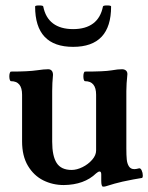

<svg xmlns="http://www.w3.org/2000/svg" viewBox="-20 -676 550 713"><path d="M356 -4.9V-27.8Q356 -39.1 350.1 -39.1Q344.7 -39.1 336.9 -32.2Q293 10.3 216.8 11.2Q175.8 11.2 140.6 -6.3Q105.5 -23.9 83.7 -60.3Q62 -96.7 62 -150.9V-324.2Q62 -374.5 21 -374.5Q18.1 -374.5 16.4 -379.6Q14.6 -384.8 14.6 -392.6Q14.6 -399.9 16.4 -405Q18.1 -410.2 21 -410.2Q84.5 -410.2 117.2 -415Q143.6 -418.9 159.2 -418.9Q167 -418.9 171.9 -413.6Q176.8 -408.2 176.8 -397.9Q173.8 -367.2 173.8 -337.9V-149.9Q173.8 -96.7 190.4 -70.8Q207 -44.9 246.1 -44.9Q265.1 -44.9 286.4 -55.4Q307.6 -65.9 322.3 -82.8Q336.9 -99.6 336.9 -117.2V-324.2Q336.9 -374.5 295.9 -374.5Q293 -374.5 291.3 -379.6Q289.6 -384.8 289.6 -392.6Q289.6 -399.9 291.3 -405Q293 -410.2 295.9 -410.2Q366.7 -410.2 393.1 -414.6Q407.7 -417 416.3 -418Q424.8 -418.9 433.1 -418.9Q441.9 -418.9 447.5 -414.3Q453.1 -409.7 453.1 -400.9Q449.2 -363.3 449.2 -337.9V-125Q449.2 -99.1 450.7 -84Q452.1 -68.8 458.7 -58.3Q465.3 -47.9 479 -47.9Q485.4 -47.9 496.1 -50.8Q502 -52.2 506.1 -43.2Q510.3 -34.2 510.3 -24.4Q510.3 -15.6 506.8 -15.1Q494.6 -13.2 474.4 -9.5Q454.1 -5.9 435.1 -1.5Q406.7 4.9 373.5 15.6Q370.1 17.1 362.8 17.1Q356 17.1 356 -4.9ZM110.4 -651.9Q110.4 -655.8 125.5 -655.8Q140.1 -655.8 140.6 -651.9Q148.9 -609.9 177 -588.9Q205.1 -567.9 251.5 -567.9Q297.9 -567.9 325.9 -588.9Q354 -609.9 362.3 -651.9Q363.3 -655.8 377.4 -655.8Q392.6 -655.8 392.6 -651.9Q392.6 -502 251.5 -502Q110.4 -502 110.4 -651.9Z"/></svg>

Font: JuniusX
Style: Bold
Weight: 700
Designer: Peter S. Baker
Foundry: Briery Creek Software
Version: Version 1.004